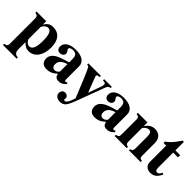

<svg xmlns="http://www.w3.org/2000/svg" viewBox="101 -1562 2698 2698"><g transform="rotate(45 1450.5 -212.5)"><path d="M212 -461H20V-437C64 -430 75 -416 75 -372V118C75 160 67 173 19 181V205H291V181C230 178 214 146 214 79V-47C262 0 287 13 332 13C452 13 524 -94 524 -249C524 -396 454 -473 343 -473C284 -473 246 -452 212 -392ZM214 -346C214 -352 221 -366 232 -379C252 -403 277 -416 300 -416C351 -416 376 -357 376 -234C376 -96 346 -42 291 -42C258 -42 229 -69 214 -107Z M1029 -64 1019 -54C1016 -51 1013 -50 1008 -50C994 -50 987 -61 987 -78V-339C987 -425 913 -473 791 -473C678 -473 600 -427 600 -347C600 -305 624 -279 665 -279C705 -279 733 -305 733 -339C733 -353 727 -365 714 -381C705 -391 703 -398 703 -404C703 -428 732 -441 768 -441C827 -441 849 -412 849 -348V-280C733 -247 686 -229 648 -204C603 -174 581 -136 581 -92C581 -18 627 14 691 14C749 14 795 -5 850 -55C861 -4 883 14 932 14C975 14 1006 -2 1044 -43ZM849 -97C827 -66 803 -57 779 -57C749 -57 727 -80 727 -124C727 -182 769 -223 849 -245Z M1516 -461H1364V-437C1407 -435 1418 -428 1418 -404C1418 -392 1416 -381 1407 -355L1339 -167L1267 -353C1256 -381 1247 -407 1247 -411C1247 -426 1258 -434 1283 -436L1299 -437V-461H1050V-437C1072 -434 1078 -431 1084 -423C1093 -411 1131 -327 1151 -277L1270 13L1252 66C1235 116 1210 148 1186 148C1177 148 1169 140 1169 131C1169 131 1169 128 1170 125C1171 120 1172 115 1172 111C1172 82 1146 59 1112 59C1074 59 1050 88 1050 126C1050 173 1090 205 1147 205C1181 205 1210 194 1231 172C1252 149 1273 110 1308 16L1456 -382C1472 -425 1485 -433 1516 -437Z M1985 -64 1975 -54C1972 -51 1969 -50 1964 -50C1950 -50 1943 -61 1943 -78V-339C1943 -425 1869 -473 1747 -473C1634 -473 1556 -427 1556 -347C1556 -305 1580 -279 1621 -279C1661 -279 1689 -305 1689 -339C1689 -353 1683 -365 1670 -381C1661 -391 1659 -398 1659 -404C1659 -428 1688 -441 1724 -441C1783 -441 1805 -412 1805 -348V-280C1689 -247 1642 -229 1604 -204C1559 -174 1537 -136 1537 -92C1537 -18 1583 14 1647 14C1705 14 1751 -5 1806 -55C1817 -4 1839 14 1888 14C1931 14 1962 -2 2000 -43ZM1805 -97C1783 -66 1759 -57 1735 -57C1705 -57 1683 -80 1683 -124C1683 -182 1725 -223 1805 -245Z M2551 0V-24C2512 -27 2502 -39 2502 -84V-331C2502 -418 2449 -473 2367 -473C2307 -473 2259 -446 2225 -386H2224V-461H2033V-437C2077 -430 2086 -419 2086 -376V-87C2086 -45 2078 -33 2033 -24V0H2273V-24C2236 -29 2225 -47 2225 -84V-348C2225 -352 2232 -362 2242 -372C2264 -394 2288 -406 2312 -406C2346 -406 2363 -377 2363 -321V-84C2363 -44 2351 -28 2317 -24V0Z M2875 -112C2855 -74 2839 -59 2818 -59C2790 -59 2779 -79 2779 -119V-417H2874V-461H2779V-630H2754C2696 -546 2659 -493 2587 -444V-417H2640V-95C2640 -28 2683 12 2752 12C2819 12 2859 -19 2900 -101Z"/></g></svg>

Font: XITS Math
Style: Bold
Weight: 700
Designer: MicroPress Inc., with final additions and corrections provided by Coen Hoffman, Elsevier (retired)
Version: Version 1.105